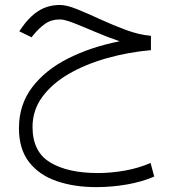

<svg xmlns="http://www.w3.org/2000/svg" viewBox="-20 -415 694 772"><path d="M586.9 -271V-213.4Q494.6 -205.1 409.2 -180.9Q323.7 -156.7 256.3 -117.7Q189 -78.6 149.9 -25.1Q110.8 28.3 110.8 95.2Q110.8 195.3 181.6 238Q252.4 280.8 374 280.8Q426.3 280.8 481.7 271Q537.1 261.2 585.4 240.2L600.1 294.9Q552.2 315.9 490.7 326.7Q429.2 337.4 366.7 337.4Q278.3 337.4 208 313.2Q137.7 289.1 96.9 236.8Q56.2 184.6 56.2 100.1Q56.2 6.3 109.1 -63.7Q162.1 -133.8 253.7 -179.9Q345.2 -226.1 460.9 -249Q410.2 -266.6 362.1 -287.1Q314 -307.6 276.6 -322.3Q239.3 -336.9 220.7 -336.9Q186 -336.9 161.4 -319.3Q136.7 -301.8 115.7 -275.9L106.9 -265.1L57.6 -289.1L63.5 -297.9Q95.2 -345.2 133.3 -370.1Q171.4 -395 221.2 -395Q248 -395 290.8 -377.7Q333.5 -360.4 384.3 -336.9Q435.1 -313.5 487.5 -294.2Q540 -274.9 586.9 -271Z"/></svg>

Font: Vazirmatn FD ExtraLight
Style: Regular
Weight: 200
Designer: Saber Rastikerdar
Foundry: Saber Rastikerdar
Version: Version 33.003